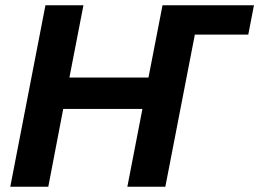

<svg xmlns="http://www.w3.org/2000/svg" viewBox="-20 -708 983 728"><path d="M462.9 0 520 -294.9H219.7L163.1 0H19L152.3 -688H296.4L243.2 -414.1H543L596.2 -688H942.9L921.4 -576.7H718.8L606.9 0Z"/></svg>

Font: Liberation Sans
Style: Bold Italic
Weight: 700
Italic angle: -12°
Designer: Steve Matteson
Foundry: Ascender Corporation
Version: Version 2.1.5